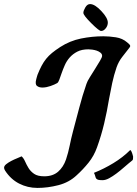

<svg xmlns="http://www.w3.org/2000/svg" viewBox="-25 -915 673 942"><path d="M482 -737Q511 -737 543.5 -732Q576 -727 599 -707Q602 -704 608 -699Q614 -694 614 -689Q614 -687 612.5 -685Q611 -683 610 -681Q592 -658 574.5 -635.5Q557 -613 547 -585Q534 -547 525.5 -507.5Q517 -468 510 -429Q500 -368 486 -309Q472 -250 451 -192Q436 -150 409.5 -117Q383 -84 351 -55Q314 -20 261.5 -6.5Q209 7 159 7Q110 7 68.5 -14.5Q27 -36 0 -78Q-5 -86 -5 -92Q-5 -101 5.5 -109.5Q16 -118 30.5 -125.5Q45 -133 59 -138.5Q73 -144 81 -148Q91 -139 98 -123Q105 -107 115 -90.5Q125 -74 142.5 -62Q160 -50 192 -50Q234 -50 260 -72.5Q286 -95 299 -133Q310 -166 317 -201Q324 -236 333 -270Q349 -329 364 -387Q379 -445 399 -503Q403 -516 416 -536.5Q429 -557 442 -578Q455 -599 465.5 -616.5Q476 -634 476 -641Q476 -650 468 -656.5Q460 -663 449.5 -666.5Q439 -670 427.5 -671.5Q416 -673 409 -673Q376 -673 354 -661.5Q332 -650 317 -633Q302 -616 293 -595.5Q284 -575 277.5 -556.5Q271 -538 266 -524Q261 -510 255 -507Q243 -500 223 -493Q203 -486 185 -485.5Q167 -485 156.5 -493.5Q146 -502 153 -527Q155 -534 156 -538Q157 -542 159 -548Q169 -573 179 -592Q189 -611 201.5 -626.5Q214 -642 230.5 -655.5Q247 -669 270 -684Q318 -715 372.5 -726Q427 -737 482 -737ZM614 -179Q621 -176 628 -147Q628 -139 627.5 -135Q627 -131 624.5 -128.5Q622 -126 618 -123Q614 -120 608 -115Q597 -106 580.5 -91.5Q564 -77 546 -63.5Q528 -50 510.5 -40.5Q493 -31 478 -31Q463 -31 456.5 -33Q450 -35 447 -39Q444 -43 442.5 -50Q441 -57 436 -67Q484 -86 531 -114.5Q578 -143 614 -179ZM504 -804Q504 -791 496 -779Q485 -763 471 -763Q461 -763 422.5 -801.5Q384 -840 384 -852Q384 -862 393.5 -878.5Q403 -895 417 -895Q440 -895 472 -861Q504 -827 504 -804Z"/></svg>

Font: Praegefest
Style: Regular
Weight: 600
Designer: Peter Wiegel nach alter Vorlage
Foundry: Peter Wiegel
Version: Version 1.000